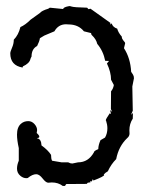

<svg xmlns="http://www.w3.org/2000/svg" viewBox="-20 -614 484 639"><path d="M196.3 4.9H189Q173.8 -6.8 152.3 -6.8L140.6 -5.9Q132.8 -5.9 121.8 -20Q110.8 -34.2 100.6 -34.2Q87.9 -34.2 72.3 -21.5L67.9 -21Q57.1 -21 47.9 -28.8Q36.6 -38.1 36.6 -52.7Q36.6 -65.4 42.5 -79.1V-121.1Q36.6 -147.5 36.6 -166Q36.6 -190.9 49.8 -202.1Q59.6 -210.9 74.2 -210.9Q85.9 -210.9 94.7 -201.2Q103.5 -191.4 103.5 -180.7L102.1 -171.4Q110.8 -163.6 110.8 -159.2L109.9 -156.2L102.5 -153.8Q113.3 -152.8 116.7 -140.6L118.2 -129.9Q139.6 -114.7 149.9 -98.6Q149.9 -85.4 153.3 -79.1L185.1 -73.7H207Q213.9 -69.8 220.7 -69.8L239.7 -73.7Q273.9 -73.7 292.5 -106.9Q292.5 -111.8 307.1 -117.7Q307.1 -130.9 314.5 -147.5L329.6 -156.2Q337.4 -169.9 337.4 -187Q337.4 -199.2 333 -212.4L332 -213.4Q332 -217.8 345.2 -236.8L349.6 -234.9L346.2 -247.6L353.5 -241.7L349.1 -251L349.6 -310.1Q356.9 -318.8 358.9 -331.1L349.6 -348.6Q349.6 -373.5 335.9 -402.8L342.8 -411.1L330.1 -411.6Q323.7 -444.3 303.7 -467.8Q300.3 -483.4 285.6 -497.1Q283.2 -499 283.2 -503.9L259.3 -509.8Q240.7 -532.7 208 -532.7L199.7 -533.2Q174.3 -533.2 161.1 -509.8L127.4 -495.6L112.8 -486.8Q111.3 -476.1 103.5 -460.9Q85 -451.2 85 -425.8Q82 -420.9 81.1 -417Q77.6 -402.8 56.2 -393.1L55.2 -389.2Q14.2 -396 14.2 -436.5Q14.2 -441.9 20 -455.1Q25.9 -468.3 25.9 -481.9Q41.5 -497.6 47.9 -523.9Q64.5 -531.2 81.5 -548.3L112.8 -570.8Q119.1 -578.6 140.6 -585L146 -588.4L190.4 -584Q190.4 -590.3 210.9 -593.8Q215.8 -593.3 217.8 -592.3Q226.1 -589.4 270 -588.4L274.4 -583.5L281.2 -585L347.7 -537.6L346.2 -532.2L351.6 -536.1Q355.5 -523.4 370.1 -518.6Q373.5 -505.4 385.3 -492.2Q385.3 -487.8 387 -484.6Q388.7 -481.4 390.9 -478.8Q393.1 -476.1 394.8 -474.1Q396.5 -472.2 396.5 -469.7L392.6 -453.6Q414.1 -420.4 416.5 -375Q419.4 -370.6 422.6 -365.7Q425.8 -360.8 425.8 -353.5L420.4 -326.2L421.9 -245.6L416 -231.9L422.4 -237.8L421.9 -219.2Q410.6 -202.1 410.6 -180.2L411.1 -169.9Q411.1 -160.6 403.3 -154.3Q375 -127.4 366.7 -84.5Q349.6 -67.4 338.9 -43.9Q330.1 -39.1 325.2 -33.2L326.7 -31.7Q326.7 -26.9 291 -13.2L289.1 -18.1L285.6 -10.3L279.3 -10.7L281.2 -7.3L272 -5.9L268.6 -2L200.2 -1.5Z"/></svg>

Font: Truetypewriter PolyglOTT
Style: Regular
Weight: 400
Designer: Sergey Beatoff a.k.a. Sam_T
Version: Version 3.76